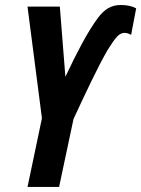

<svg xmlns="http://www.w3.org/2000/svg" viewBox="-20 -740 559 760"><path d="M88.9 0 146 -272 88.9 -713.9H216.8L238.8 -436Q272 -507.3 305.2 -568.6Q338.4 -629.9 368.2 -669.9Q387.7 -695.8 408.9 -708Q430.2 -720.2 458 -720.2Q495.1 -720.2 519 -707L499 -602.1Q484.9 -609.9 473.1 -609.9Q457.5 -609.9 443.8 -595.5Q430.2 -581.1 405.8 -542Q375.5 -488.8 341.3 -418Q307.1 -347.2 271 -269L213.9 0Z"/></svg>

Font: Open Sans Condensed
Style: Bold Italic
Weight: 700
Width: 3
Italic angle: -12°
Designer: Monotype Design Team
Foundry: Monotype Imaging Inc.
Version: Version 3.003; ttfautohint (v1.8.4)